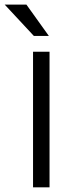

<svg xmlns="http://www.w3.org/2000/svg" viewBox="-69 -804 305 824"><path d="M72.8 -582H143.6V0H72.8ZM-48.8 -784.2H44.4L140.6 -649.9H76.2Z"/></svg>

Font: Decalotype Light
Style: Regular
Weight: 300
Designer: Alfredo Marco Pradil
Foundry: Alfredo Marco Pradil
Version: Version 1.0